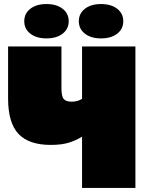

<svg xmlns="http://www.w3.org/2000/svg" viewBox="-20 -930 730 950"><path d="M386 0V-254Q360 -237 323.5 -225Q287 -213 231 -213Q123 -213 71.5 -267.5Q20 -322 20 -443V-700H284V-495Q284 -454 295 -440.5Q306 -427 335 -427Q349 -427 362 -430.5Q375 -434 386 -441V-700H650V0ZM210 -740Q160 -740 130 -763.5Q100 -787 100 -825Q100 -863 130 -886.5Q160 -910 210 -910Q260 -910 290 -886.5Q320 -863 320 -825Q320 -787 290 -763.5Q260 -740 210 -740ZM480 -740Q430 -740 400 -763.5Q370 -787 370 -825Q370 -863 400 -886.5Q430 -910 480 -910Q530 -910 560 -886.5Q590 -863 590 -825Q590 -787 560 -763.5Q530 -740 480 -740Z"/></svg>

Font: Golos Text Black
Style: Regular
Weight: 900
Designer: A.Korolkova, Vitaly Kuzmin
Foundry: ParaType Ltd
Version: Version 2.004